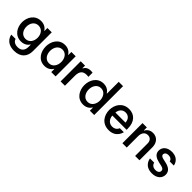

<svg xmlns="http://www.w3.org/2000/svg" viewBox="215 -2062 3576 3576"><g transform="rotate(45 2003.0 -274.5)"><path d="M327 211C494 211 582 111 582 -32V-530H468V-452H463C442 -487 392 -540 295 -540C136 -540 57 -405 57 -272C57 -138 136 -3 295 -3C392 -3 442 -56 463 -91H468V-31C468 48 430 116 326 116C208 116 193 33 193 33H80C80 33 98 211 327 211ZM321 -97C222 -97 173 -183 173 -272C173 -360 222 -446 321 -446C419 -446 468 -360 468 -272C468 -183 419 -97 321 -97Z M927 -540C767 -540 689 -401 689 -265C689 -129 767 10 927 10C1027 10 1074 -48 1093 -79H1099V0H1213V-530H1099V-451H1093C1074 -481 1027 -540 927 -540ZM952 -445C1050 -445 1099 -355 1099 -265C1099 -175 1050 -85 952 -85C853 -85 804 -175 804 -265C804 -355 853 -445 952 -445Z M1459 0V-263C1459 -381 1509 -430 1602 -430C1628 -430 1651 -426 1651 -426V-536C1651 -536 1630 -540 1605 -540C1523 -540 1484 -501 1463 -460H1459V-530H1345V0Z M1944 10C2044 10 2091 -48 2110 -79H2116V0H2230V-760H2116V-451H2110C2091 -481 2044 -540 1944 -540C1784 -540 1706 -401 1706 -265C1706 -129 1784 10 1944 10ZM1969 -85C1870 -85 1821 -175 1821 -265C1821 -355 1870 -445 1969 -445C2067 -445 2116 -355 2116 -265C2116 -175 2067 -85 1969 -85Z M2619 10C2817 10 2847 -164 2847 -164H2741C2741 -164 2718 -83 2619 -83C2532 -83 2481 -150 2476 -232H2852V-263C2852 -445 2753 -540 2614 -540C2440 -540 2361 -399 2361 -265C2361 -129 2441 10 2619 10ZM2477 -312C2485 -396 2538 -448 2613 -448C2679 -448 2737 -406 2742 -312Z M3087 0V-301C3087 -374 3121 -444 3203 -444C3273 -444 3308 -393 3308 -330V0H3422V-342C3422 -450 3360 -540 3242 -540C3148 -540 3107 -480 3093 -453H3087V-530H2973V0Z M3758 10C3886 10 3959 -64 3959 -156C3959 -248 3890 -293 3796 -314L3725 -330C3683 -339 3654 -357 3654 -388C3654 -419 3679 -451 3739 -451C3827 -451 3837 -383 3837 -383H3944C3944 -383 3929 -540 3739 -540C3622 -540 3547 -473 3547 -381C3547 -288 3623 -249 3707 -230L3779 -214C3826 -204 3852 -185 3852 -150C3852 -113 3822 -81 3761 -81C3658 -81 3648 -163 3648 -163H3537C3537 -163 3550 10 3758 10Z"/></g></svg>

Font: Be Vietnam Pro Medium
Style: Regular
Weight: 500
Designer: Lam Bao, Tony Le, Vietanh Nguyen
Foundry: Yellow Type Foundry
Version: Version 1.002